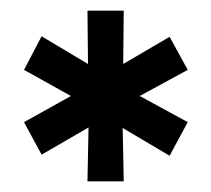

<svg xmlns="http://www.w3.org/2000/svg" viewBox="-20 -740 396 360"><path d="M212 -720H144L145 -620L58 -672L25 -609L113 -560L25 -511L58 -450L146 -501L144 -400H212L210 -500L298 -448L332 -511L242 -560L332 -609L298 -671L211 -620Z"/></svg>

Font: Montserrat_SPRD_medium Medium
Style: Regular
Weight: 400
Designer: Julieta Ulanovsky edited by Nelly Hempel
Foundry: Julieta Ulanovsky
Version: Version 4.000;PS 004.000;hotconv 1.0.88;makeotf.lib2.5.64775